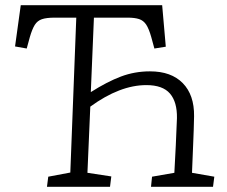

<svg xmlns="http://www.w3.org/2000/svg" viewBox="-20 -720 873 740"><path d="M330 -365Q393 -405 446 -425Q499 -445 558 -445Q640 -445 684.5 -399.5Q729 -354 728 -272Q727 -219 724.5 -164.5Q722 -110 720 -54L806 -39L801 0H562L566 -39L652 -54Q655 -107 657.5 -159Q660 -211 662 -265Q663 -327 635 -359.5Q607 -392 544 -392Q442 -392 328 -309L317 -54L409 -40L404 0H161L166 -39L251 -55L274 -652H191Q159 -652 141.5 -646Q124 -640 114 -624Q104 -608 95 -577L83 -533L38 -541L60 -700H605L619 -540L575 -533L563 -577Q554 -609 543.5 -625Q533 -641 516 -646.5Q499 -652 472 -652H342Z"/></svg>

Font: Literata 12pt Light
Style: Italic
Weight: 300
Italic angle: -2°
Designer: Latin by Veronika Burian and Jose Scaglione. Greek by Irene Vlachou. Cyrillic by Vera Evstafieva
Foundry: TypeTogether
Version: Version 3.002